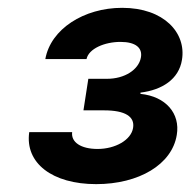

<svg xmlns="http://www.w3.org/2000/svg" viewBox="-20 -826 484 488"><path d="M224.4 -358C333.1 -358 417.3 -408 429.3 -483C438.6 -537.6 401.3 -581 337 -587.4V-590.6C392 -597.3 434.7 -624.6 442.5 -674C453.8 -742.2 397 -806.1 290.5 -806.1C193.2 -806.1 108.7 -752.1 95.2 -675.8H199.9C205.3 -702.4 246.1 -719.5 286.2 -719.5C324.6 -719.5 342.7 -704.5 338.1 -679.7C332.4 -648.8 296.9 -625.7 252.1 -625.7H204.5L192.1 -545.5H245C298.3 -545.5 323.2 -529.5 318.2 -500.7C313.2 -470.2 273.1 -447.4 228 -447.4C185.7 -447.4 160.2 -464.5 163.4 -490.1H54.3C43 -411.2 113.3 -358 224.4 -358Z"/></svg>

Font: TID UI
Style: Bold Italic
Weight: 700
Italic angle: -9.39999°
Designer: The TID Project Authors
Foundry: Bakken & Bæck
Version: Version 1.001;hotconv 1.0.109;makeotfexe 2.5.65596